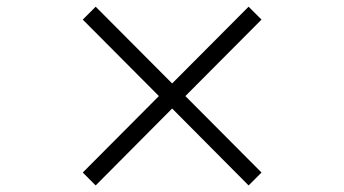

<svg xmlns="http://www.w3.org/2000/svg" viewBox="-20 -590 1040 580"><path d="M731 -29.8 500 -262.2 269 -29.8 230 -68.8 460 -299.8 230 -530.8 269 -569.8 500 -337.9 731 -569.8 770 -530.8 540 -299.8 770 -68.8Z"/></svg>

Font: Charis SIL Cyr
Style: Regular
Weight: 400
Foundry: SIL International
Version: Version 5.000